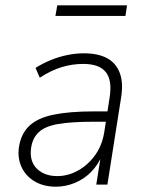

<svg xmlns="http://www.w3.org/2000/svg" viewBox="-20 -696 548 724"><path d="M191 8Q145 8 111.5 -11.5Q78 -31 62 -64.5Q46 -98 51 -138Q58 -190 89.5 -220.5Q121 -251 181.5 -263.5Q242 -276 335 -276H395L389 -237H334Q250 -237 200 -228.5Q150 -220 126 -197.5Q102 -175 97 -136Q91 -87 119.5 -59.5Q148 -32 196 -32Q236 -32 273.5 -52.5Q311 -73 338 -110Q365 -147 373 -197L393 -326Q404 -392 379.5 -423.5Q355 -455 294 -455Q253 -455 213 -443Q173 -431 130 -403L114 -440Q141 -457 171.5 -469.5Q202 -482 234 -488.5Q266 -495 296 -495Q350 -495 384 -476.5Q418 -458 432 -420Q446 -382 436 -324L385 0H343L361 -113H366Q350 -74 323 -47Q296 -20 261.5 -6Q227 8 191 8ZM189 -636 196 -676H459L453 -636Z"/></svg>

Font: Nunito Sans 10pt SemiCondensed ExtraLight
Style: Italic
Weight: 250
Width: 4
Italic angle: -9°
Designer: Vernon Adams
Foundry: Vernon Adams
Version: Version 3.101;gftools[0.9.27]